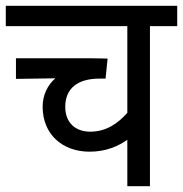

<svg xmlns="http://www.w3.org/2000/svg" viewBox="-20 -642 631 662"><path d="M591 -552V-622H0V-552H419V-253C386 -216 346 -188 291 -188C243 -188 205 -216 205 -274C205 -338 249 -371 323 -371H344L351 -440C345 -440 321 -441 299 -441H35V-370L171 -372C144 -349 127 -314 127 -274C127 -180 194 -119 289 -119C347 -119 389 -139 419 -160V0H497V-552Z"/></svg>

Font: Noto Sans Devanagari UI SemiCondensed
Style: Regular
Weight: 400
Width: 4
Designer: Jelle Bosma - Monotype Design Team
Foundry: Monotype Imaging Inc.
Version: Version 2.003